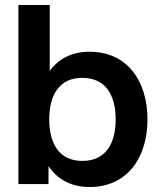

<svg xmlns="http://www.w3.org/2000/svg" viewBox="-20 -740 645 772"><path d="M54 0H175V-72C210 -20 265 12 340 12C491 12 573 -105 573 -260C573 -415 491 -532 340 -532C268 -532 215 -503 180 -455V-720H54ZM311 -93C220 -93 178 -160 178 -260C178 -360 220 -427 311 -427C403 -427 445 -360 445 -260C445 -160 403 -93 311 -93Z"/></svg>

Font: Aspekta 600
Style: Regular
Weight: 600
Designer: Ivo Dolenc
Version: Version 2.100